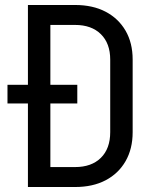

<svg xmlns="http://www.w3.org/2000/svg" viewBox="-20 -750 640 770"><path d="M92 0V-335H10V-410H92V-730H281Q352 -730 403.5 -703Q455 -676 483.5 -627Q512 -578 512 -511V-220Q512 -153 483.5 -103.5Q455 -54 403.5 -27Q352 0 281 0ZM182 -80H281Q347 -80 384.5 -117Q422 -154 422 -220V-511Q422 -576 384.5 -613Q347 -650 281 -650H182V-410H290V-335H182Z"/></svg>

Font: Liga JetBrainsMono Nerd Font
Style: Regular
Weight: 400
Designer: Philipp Nurullin, Konstantin Bulenkov
Foundry: JetBrains
Version: Version 2.225; ttfautohint (v1.8.3)